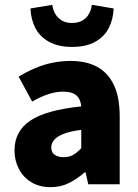

<svg xmlns="http://www.w3.org/2000/svg" viewBox="-20 -762 572 794"><path d="M189 12Q143 12 109.5 -8.5Q76 -29 58 -63.5Q40 -98 40 -140Q40 -219 105 -263Q170 -307 316 -322Q314 -342 306 -355.5Q298 -369 282 -376Q266 -383 241 -383Q212 -383 181 -373Q150 -363 113 -342L57 -445Q90 -465 125 -480Q160 -495 197 -502.5Q234 -510 273 -510Q337 -510 382 -485.5Q427 -461 451 -410.5Q475 -360 475 -281V0H345L334 -49H330Q299 -22 265 -5Q231 12 189 12ZM244 -112Q267 -112 283.5 -122Q300 -132 316 -149V-225Q269 -219 242 -208Q215 -197 203.5 -183Q192 -169 192 -152Q192 -132 206 -122Q220 -112 244 -112ZM278 -568Q221 -568 183 -589Q145 -610 126.5 -645.5Q108 -681 106 -727L196 -742Q199 -721 209 -704Q219 -687 236 -677Q253 -667 278 -667Q303 -667 320.5 -677Q338 -687 347.5 -704Q357 -721 360 -742L450 -727Q448 -681 429.5 -645.5Q411 -610 373.5 -589Q336 -568 278 -568Z"/></svg>

Font: Source Sans 3 ExtraBold
Style: Regular
Weight: 800
Designer: Paul D. Hunt
Foundry: Adobe
Version: Version 3.052;hotconv 1.1.0;makeotfexe 2.6.0